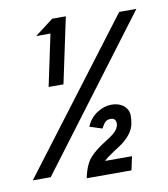

<svg xmlns="http://www.w3.org/2000/svg" viewBox="-97 -888 945 1081"><g transform="rotate(-10 375.5 -348.0)"><path d="M251 -726.6H169.4L274.9 -807.1H353L273.4 -432.1H188.5ZM111.8 70.3H9.3L653.3 -779.3H751.5ZM446.8 -148.9 375.5 -171.9Q395.5 -220.2 436.3 -246.3Q477.1 -272.5 517.6 -272.5Q575.2 -272.5 602.5 -235.4Q615.7 -217.3 615.7 -192.6Q615.7 -168 610.8 -144.5Q600.6 -96.2 548.8 -53.2Q535.6 -42 522.9 -34.2L483.4 -8.3Q447.3 15.1 429.2 33.2H583L566.4 111.3H310.5Q326.2 33.7 360.4 -3.4Q390.6 -37.6 453.6 -76.7Q504.9 -107.4 520 -130.9Q530.8 -148.4 530.8 -162.6Q530.8 -194.3 501 -194.3Q483.9 -194.3 473.4 -186.5Q462.9 -178.7 451.7 -158.2Z"/></g></svg>

Font: Tuffy
Style: BoldItalic
Weight: 700
Italic angle: -12°
Designer: Thatcher Ulrich, Karoly Barta, Michael Everson
Version: Version 001.271